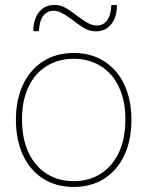

<svg xmlns="http://www.w3.org/2000/svg" viewBox="-20 -742 592 771"><path d="M43.9 -260.7Q43.9 -340.8 72.3 -401.6Q100.6 -462.4 153.1 -495.8Q205.6 -529.3 275.9 -529.3V-505.9Q214.8 -505.9 167.5 -476.8Q120.1 -447.8 94 -392.3Q67.9 -336.9 68.4 -260.3Q68.8 -182.6 95.5 -127.4Q122.1 -72.3 168.7 -43.5Q215.3 -14.6 275.9 -14.6V8.8Q205.6 8.8 153.1 -24.7Q100.6 -58.1 72.3 -119.1Q43.9 -180.2 43.9 -260.7ZM483.4 -260.3Q483.9 -336.9 457.8 -392.3Q431.6 -447.8 384.3 -476.8Q336.9 -505.9 275.9 -505.9V-529.3Q346.2 -529.3 398.7 -495.8Q451.2 -462.4 479.5 -401.6Q507.8 -340.8 507.8 -260.7Q507.8 -180.2 479.5 -119.1Q451.2 -58.1 398.7 -24.7Q346.2 8.8 275.9 8.8V-14.6Q336.4 -14.6 383.1 -43.5Q429.7 -72.3 456.3 -127.4Q482.9 -182.6 483.4 -260.3ZM257.8 -671.4Q239.3 -685.1 224.4 -691.9Q209.5 -698.7 194.3 -698.7Q168.9 -698.7 153.6 -678.5Q138.2 -658.2 136.2 -616.7H113.8Q113.8 -648.9 124.3 -672.9Q134.8 -696.8 153.8 -709.5Q172.9 -722.2 197.8 -722.2Q220.2 -722.2 238.5 -712.9Q256.8 -703.6 281.7 -684.6V-653.8Q275.4 -658.7 269.5 -663.1Q263.7 -667.5 257.8 -671.4ZM305.7 -667Q324.2 -653.3 339.1 -646.5Q354 -639.6 369.1 -639.6Q394.5 -639.6 409.9 -659.9Q425.3 -680.2 427.2 -721.7H449.7Q449.7 -689.5 439.2 -665.5Q428.7 -641.6 409.7 -628.9Q390.6 -616.2 365.7 -616.2Q343.3 -616.2 325 -625.5Q306.6 -634.8 281.7 -653.8V-684.6Q288.1 -679.7 293.9 -675.3Q299.8 -670.9 305.7 -667Z"/></svg>

Font: Wand UI Pro
Style: Regular
Weight: 400
Designer: Andreas Faust
Version: Version 1.003;FEAKit 1.0